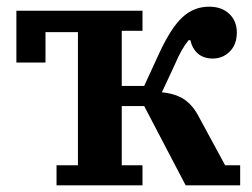

<svg xmlns="http://www.w3.org/2000/svg" viewBox="-20 -554 752 574"><path d="M149 -60H213V-458H116V-367H29V-522H406V-462H344V-297H411L457 -397Q492 -472 526 -503Q560 -534 605 -534Q643 -534 665.5 -512.5Q688 -491 688 -457Q688 -421 667 -400Q646 -379 616 -379Q589 -379 572 -393.5Q555 -408 549 -434H544Q523 -409 504 -364L464 -278Q506 -274 532 -256Q558 -238 576 -202L653 -60H698V0H535L411 -237H344V-60H406V0H149Z"/></svg>

Font: IBM Plex Serif SemiBold
Style: Regular
Weight: 600
Designer: Mike Abbink, Paul van der Laan, Pieter van Rosmalen
Foundry: Bold Monday
Version: Version 2.5